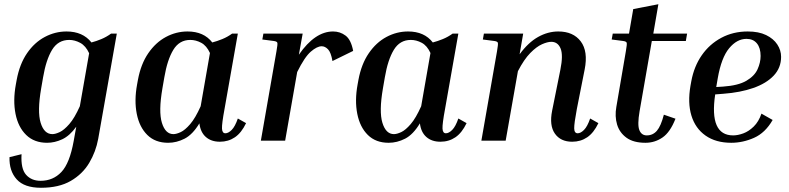

<svg xmlns="http://www.w3.org/2000/svg" viewBox="-20 -666 3735 909"><path d="M445 -9Q434 52 402.5 105Q371 158 315 190.5Q259 223 174 223Q95 223 59 183Q23 143 25 78L82 64Q78 133 103.5 161.5Q129 190 172 190Q231 190 270.5 148.5Q310 107 329 1L341 -66Q310 -23 274.5 -6.5Q239 10 203 10Q142 10 104 -27Q66 -64 53.5 -127Q41 -190 55 -266L59 -288Q73 -363 108 -414Q143 -465 192 -491Q241 -517 295 -517Q372 -517 413 -465Q436 -471 460 -481Q484 -491 506 -507H533ZM175 -248Q156 -138 172.5 -84.5Q189 -31 228 -31Q242 -31 262.5 -40.5Q283 -50 308 -78.5Q333 -107 358 -163L402 -414Q386 -449 360 -463Q334 -477 308 -477Q255 -477 226.5 -430Q198 -383 184 -300Z M1021 5Q980 5 954.5 -17.5Q929 -40 924 -82Q892 -29 854 -9.5Q816 10 776 10Q715 10 677.5 -27Q640 -64 627.5 -127Q615 -190 629 -266L633 -288Q647 -363 682 -414Q717 -465 765.5 -491Q814 -517 868 -517Q945 -517 985 -465Q1008 -471 1032.5 -481Q1057 -491 1079 -507H1106L1043 -150Q1030 -80 1031 -57.5Q1032 -35 1047 -35Q1061 -35 1077 -51Q1093 -67 1106 -105L1145 -83Q1123 -37 1092 -16Q1061 5 1021 5ZM749 -248Q730 -138 746.5 -84.5Q763 -31 801 -31Q815 -31 835.5 -40.5Q856 -50 880.5 -78.5Q905 -107 930 -163L974 -415Q958 -450 932.5 -463.5Q907 -477 881 -477Q829 -477 800.5 -430Q772 -383 758 -300Z M1503 -447Q1481 -447 1451.5 -421.5Q1422 -396 1387 -325L1330 0H1215L1289 -424Q1295 -457 1293 -463.5Q1291 -470 1276 -472L1222 -479L1227 -507H1413L1395 -407Q1471 -517 1557 -517Q1590 -517 1616 -497.5Q1642 -478 1652 -425L1554 -377Q1547 -418 1533 -432.5Q1519 -447 1503 -447Z M2065 5Q2024 5 1998.5 -17.5Q1973 -40 1968 -82Q1936 -29 1898 -9.5Q1860 10 1820 10Q1759 10 1721.5 -27Q1684 -64 1671.5 -127Q1659 -190 1673 -266L1677 -288Q1691 -363 1726 -414Q1761 -465 1809.5 -491Q1858 -517 1912 -517Q1989 -517 2029 -465Q2052 -471 2076.5 -481Q2101 -491 2123 -507H2150L2087 -150Q2074 -80 2075 -57.5Q2076 -35 2091 -35Q2105 -35 2121 -51Q2137 -67 2150 -105L2189 -83Q2167 -37 2136 -16Q2105 5 2065 5ZM1793 -248Q1774 -138 1790.5 -84.5Q1807 -31 1845 -31Q1859 -31 1879.5 -40.5Q1900 -50 1924.5 -78.5Q1949 -107 1974 -163L2018 -415Q2002 -450 1976.5 -463.5Q1951 -477 1925 -477Q1873 -477 1844.5 -430Q1816 -383 1802 -300Z M2813 -83Q2791 -37 2760 -16Q2729 5 2689 5Q2634 5 2607 -33.5Q2580 -72 2594 -142L2633 -336Q2647 -405 2634 -436.5Q2621 -468 2590 -468Q2572 -468 2546 -456.5Q2520 -445 2490.5 -415Q2461 -385 2432 -329L2374 0H2259L2333 -423Q2339 -457 2337 -463.5Q2335 -470 2320 -472L2266 -479L2271 -507H2457L2440 -409Q2481 -465 2527.5 -491Q2574 -517 2623 -517Q2694 -517 2729.5 -470Q2765 -423 2748 -337L2711 -150Q2698 -81 2698.5 -58Q2699 -35 2715 -35Q2729 -35 2745 -51Q2761 -67 2774 -105Z M3178 -104Q3153 -40 3116.5 -15Q3080 10 3036 10Q2979 10 2946 -14Q2913 -38 2901.5 -76.5Q2890 -115 2898 -160L2943 -423Q2949 -457 2947 -463.5Q2945 -470 2930 -472L2876 -479L2881 -507H2958L2978 -623L3097 -646L3073 -507H3233L3227 -472H3066L3008 -139Q2997 -75 3007 -50Q3017 -25 3042 -25Q3071 -25 3090 -47Q3109 -69 3123 -123Z M3638 -98Q3603 -37 3550 -13.5Q3497 10 3442 10Q3369 10 3320.5 -24Q3272 -58 3253.5 -118.5Q3235 -179 3249 -260L3253 -282Q3266 -352 3302.5 -404.5Q3339 -457 3395 -487Q3451 -517 3520 -517Q3572 -517 3607 -500Q3642 -483 3660 -455.5Q3678 -428 3678 -397Q3678 -345 3643 -308Q3608 -271 3546.5 -249.5Q3485 -228 3404 -222L3366 -219Q3337 -25 3451 -25Q3473 -25 3499 -34.5Q3525 -44 3548.5 -67Q3572 -90 3585 -128ZM3378 -295 3371 -254 3403 -256Q3475 -261 3513.5 -283.5Q3552 -306 3566.5 -338Q3581 -370 3581 -401Q3581 -439 3563.5 -460.5Q3546 -482 3514 -482Q3469 -482 3432 -437.5Q3395 -393 3378 -295Z"/></svg>

Font: Inria Serif
Style: Bold Italic
Weight: 700
Italic angle: -10°
Designer: Black Foundry Team
Foundry: Black Foundry
Version: Version 1.000; ttfautohint (v1.8.3)